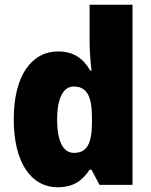

<svg xmlns="http://www.w3.org/2000/svg" viewBox="-20 -780 639 810"><path d="M223 10C291 10 328 -19 358 -64H366L400 0H539V-760H358V-603C358 -566 362 -518 366 -482H361C332 -532 291 -563 226 -563C113 -563 38 -461 38 -277C38 -93 112 10 223 10ZM292 -135C249 -135 221 -179 221 -276C221 -370 249 -415 291 -415C349 -415 368 -370 368 -282V-261C367 -174 347 -135 292 -135Z"/></svg>

Font: Noto Sans Khmer SemiCondensed Black
Style: Regular
Weight: 900
Width: 4
Designer: Danh Hong and the Monotype Design Team
Foundry: Monotype Imaging Inc.
Version: Version 2.004